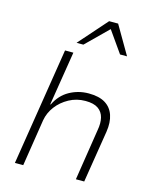

<svg xmlns="http://www.w3.org/2000/svg" viewBox="-135 -1024 890 1113"><g transform="rotate(15 310.0 -467.5)"><path d="M64 0 176 -705H226L174 -381H177Q206 -441 259 -470.5Q312 -500 374 -500Q436 -500 473 -477.5Q510 -455 524.5 -412.5Q539 -370 530 -312L480 0H430L478 -308Q486 -351 478 -383.5Q470 -416 443.5 -434.5Q417 -453 367 -453Q314 -453 269 -428.5Q224 -404 195 -365.5Q166 -327 158 -281L114 0ZM229 -765 379 -935H433L532 -765H490L400 -893L270 -765Z"/></g></svg>

Font: Nunito Sans 7pt ExtraLight
Style: Italic
Weight: 250
Italic angle: -9°
Designer: Vernon Adams
Foundry: Vernon Adams
Version: Version 3.101;gftools[0.9.27]